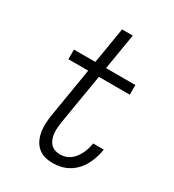

<svg xmlns="http://www.w3.org/2000/svg" viewBox="-180 -838 859 948"><g transform="rotate(30 250.0 -363.5)"><path d="M268 8Q243 8 220.5 1.5Q198 -5 181.5 -20Q165 -35 155.5 -56Q146 -77 142.5 -100.5Q139 -124 140.5 -148.5Q142 -173 146 -197L192 -475H79V-530H201L235 -735H296L262 -530H429V-475H253L205 -188Q203 -172 201.5 -156Q200 -140 201.5 -124.5Q203 -109 208 -94.5Q213 -80 222.5 -69Q232 -58 246.5 -52.5Q261 -47 277 -47Q291 -47 306 -51Q321 -55 334 -64.5Q347 -74 356.5 -86.5Q366 -99 373 -112.5Q380 -126 384.5 -140.5Q389 -155 392 -170Q392 -171 392 -173Q392 -175 393 -176H453Q453 -174 452.5 -171.5Q452 -169 452 -167Q448 -145 440.5 -123Q433 -101 421.5 -80.5Q410 -60 393 -42.5Q376 -25 355.5 -13.5Q335 -2 312.5 3Q290 8 268 8Z"/></g></svg>

Font: Iosevka Curly Light Oblique
Style: Regular
Weight: 300
Italic angle: -9°
Monospace: yes
Designer: Belleve Invis
Foundry: Belleve Invis
Version: Version 11.1.0; ttfautohint (v1.8.3)